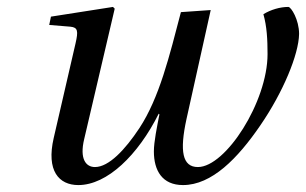

<svg xmlns="http://www.w3.org/2000/svg" viewBox="-20 -522 883 554"><path d="M122 -450 183 -445C205 -443 206 -432 198 -397L135 -124C113 -29 150 12 206 12C289 12 378 -74 438 -194L440 -192C433 -156 424 -113 424 -85C424 -30 448 12 508 12C591 12 666 -65 731 -160C797 -256 842 -365 843 -424C843 -465 820 -502 812 -502C788 -502 761 -494 740 -481C750 -446 752 -408 752 -366C752 -228 631 -40 551 -40C506 -40 498 -86 518 -178L588 -493L502 -487C469 -361 440 -240 382 -152C341 -90 294 -40 254 -40C228 -40 209 -63 223 -121L311 -497L306 -502L127 -474Z"/></svg>

Font: Heuristica
Style: Italic
Weight: 400
Italic angle: -13°
Version: Version 1.0.1